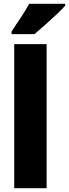

<svg xmlns="http://www.w3.org/2000/svg" viewBox="-20 -993 364 1013"><path d="M226 0H55V-760H226ZM324 -963Q308 -945 279.5 -918Q251 -891 219.5 -863Q188 -835 162 -813H41V-827Q65 -863 90.5 -901.5Q116 -940 134 -973H324Z"/></svg>

Font: Noto Sans Myanmar UI Condensed Black
Style: Regular
Weight: 900
Width: 3
Designer: Monotype Design Team
Foundry: Monotype Imaging Inc.
Version: Version 2.103; ttfautohint (v1.8.4.7-5d5b)